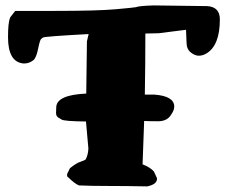

<svg xmlns="http://www.w3.org/2000/svg" viewBox="-20 -679 840 701"><path d="M544.4 -333.5Q616.2 -328.1 616.2 -289.6Q616.2 -275.4 601.8 -255.9Q587.4 -236.3 557.1 -236.3Q526.9 -236.3 506.3 -237.3Q503.9 -157.7 500.5 -78.6H501.5Q528.3 -68.4 542 -52.7L553.2 -28.3V-26.4Q553.2 -5.9 517.6 1.5Q440.9 0 377 0Q313.5 0 268.6 -2Q254.4 -6.8 225.1 -35.2V-43.9L235.4 -64.9Q258.8 -83.5 271 -87.4Q292 -94.2 293.5 -98.1Q301.8 -115.2 302.7 -136.7L293.9 -235.4Q215.3 -236.3 205.1 -242.4Q194.8 -248.5 191.9 -250.5Q184.6 -255.9 184.6 -266.8Q184.6 -277.8 185.5 -290Q189.5 -332.5 294.9 -337.4L297.4 -528.3L303.7 -554.7Q143.1 -545.9 137.5 -542.2Q131.8 -538.6 130.4 -537.1Q125.5 -532.7 119.6 -502.9Q113.8 -473.1 104 -460.9Q87.4 -447.3 69.3 -447.3H65.4Q9.3 -452.6 9.3 -543Q9.3 -596.2 16.6 -613.3V-614.7L35.6 -639.2H180.2Q335.4 -639.2 403.3 -645.3Q471.2 -651.4 476.1 -652.8Q488.3 -657.7 541.5 -659.2L737.3 -656.7Q782.7 -653.3 782.7 -608.4Q782.7 -512.2 732.9 -483.4Q719.7 -475.6 705.6 -475.6Q691.4 -475.6 676.3 -487.8Q661.1 -500 661.1 -523.4L659.2 -570.3L559.1 -557.6L510.7 -556.6Q510.7 -443.8 508.8 -333.5Z"/></svg>

Font: Drukaatie burti
Style: Heavy
Weight: 800
Version: Version 0.14